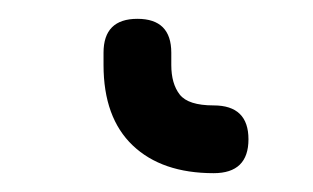

<svg xmlns="http://www.w3.org/2000/svg" viewBox="-20 16 333 204"><path d="M207 200Q152 200 121 170.5Q90 141 90 85V72Q90 36 126 36Q162 36 162 72V85Q162 105 171 116.5Q180 128 207 128Q244 128 244 164Q244 200 207 200Z"/></svg>

Font: Jura SemiBold
Style: Regular
Weight: 600
Designer: Daniel Johnson, Alexei Vanyashin
Foundry: Daniel Johnson
Version: Version 5.103